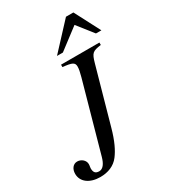

<svg xmlns="http://www.w3.org/2000/svg" viewBox="-221 -980 972 1101"><g transform="rotate(-30 265.0 -429.5)"><path d="M536 -708 448 -877H399L242 -708H281L418 -812L500 -708ZM491 -653H237V-637C300 -631 314 -623 314 -596C314 -581 310 -561 302 -532L175 -78C164 -38 146 -14 122 -14C98 -14 87 -25 87 -53C87 -62 90 -68 90 -80C90 -105 66 -126 39 -126C12 -126 -6 -102 -6 -70C-6 -17 41 18 111 18C162 18 206 1 235 -37C261 -71 285 -120 306 -196L409 -563C426 -623 434 -629 491 -637Z"/></g></svg>

Font: XITS
Style: Italic
Weight: 400
Italic angle: -16.33°
Designer: MicroPress Inc., with final additions and corrections provided by Coen Hoffman, Elsevier (retired)
Version: Version 1.107